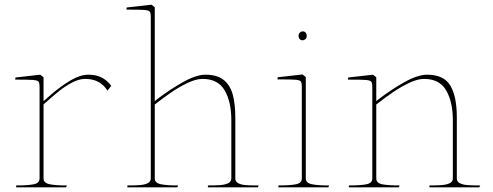

<svg xmlns="http://www.w3.org/2000/svg" viewBox="-20 -800 2106 820"><path d="M149 -428V-38Q149 -18 124 -13Q99 -8 49 -8V0H262L266 -8H263Q215 -8 190.5 -13.5Q166 -19 166 -38V-354Q171 -358 175 -362Q206 -390 231.5 -410.5Q257 -431 287 -447Q317 -463 344 -463Q376 -463 399.5 -450.5Q423 -438 439 -413L455 -433L453 -436Q437 -457 414 -469Q391 -481 357 -481Q323 -481 282 -457Q241 -433 198 -396Q182 -382 166 -368Q166 -395 166 -408.5Q166 -422 166 -448V-470L152 -481L46 -469L45 -460Q103 -460 121.5 -458.5Q140 -457 144.5 -451.5Q149 -446 149 -428Z M624 -38V-727Q624 -745 619.5 -750.5Q615 -756 596.5 -757.5Q578 -759 520 -759L521 -768L627 -780L641 -769V-368L648 -374Q704 -417 761 -449Q818 -481 858 -481Q906 -481 934 -459.5Q962 -438 973.5 -398Q985 -358 985 -298V-38Q985 -24 997.5 -17.5Q1010 -11 1029 -9.5Q1048 -8 1079 -8Q1081 -8 1082 -8Q1083 -8 1085 -8L1081 0H868V-8Q901 -8 920.5 -9.5Q940 -11 953.5 -17Q967 -23 968 -37V-38V-286Q968 -365 939.5 -414Q911 -463 845 -463Q817 -463 780.5 -445.5Q744 -428 712 -406Q680 -384 644 -356L641 -354V-38Q641 -19 665.5 -13.5Q690 -8 738 -8H741L737 0H524V-8Q557 -8 577 -9.5Q597 -11 610.5 -17.5Q624 -24 624 -38Z M1269 -38V-429Q1269 -447 1264.5 -452.5Q1260 -458 1241.5 -459.5Q1223 -461 1165 -461L1166 -470L1272 -482L1286 -471V-38Q1286 -19 1310.5 -13.5Q1335 -8 1383 -8H1386L1382 0H1169V-8Q1219 -8 1244 -13Q1269 -18 1269 -38ZM1290 -647Q1290 -655 1285.5 -660.5Q1281 -666 1273 -666Q1266 -666 1260.5 -660.5Q1255 -655 1255 -647Q1255 -639 1259.5 -633.5Q1264 -628 1272 -628Q1279 -628 1284.5 -633Q1290 -638 1290 -647Z M1570 -428V-38Q1570 -18 1545 -13Q1520 -8 1470 -8V0H1683L1687 -8Q1637 -8 1612 -13Q1587 -18 1587 -38V-354Q1589 -355 1590 -356Q1626 -384 1658 -406Q1690 -428 1726.5 -445.5Q1763 -463 1791 -463Q1857 -463 1885.5 -414Q1914 -365 1914 -286V-38V-36Q1913 -23 1899.5 -17Q1886 -11 1866.5 -9.5Q1847 -8 1814 -8V0H2027L2031 -8H2027Q1996 -8 1976.5 -9.5Q1957 -11 1944 -17.5Q1931 -24 1931 -38V-298Q1931 -389 1903 -435Q1875 -481 1804 -481Q1764 -481 1707 -449Q1650 -417 1594 -374L1587 -368Q1587 -396 1587 -410Q1587 -424 1587 -451V-470L1573 -481L1467 -469L1466 -460Q1524 -460 1542.5 -458.5Q1561 -457 1565.5 -451.5Q1570 -446 1570 -428Z"/></svg>

Font: TMT Limkin
Style: Regular
Weight: 400
Designer: Gabriel Drozdov
Version: Version 1.000;Glyphs 3.1.2 (3151)